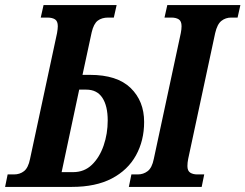

<svg xmlns="http://www.w3.org/2000/svg" viewBox="-57 -734 964 754"><path d="M-37 0 -27 -49H-2Q21 -49 37.5 -62Q54 -75 61 -110L167 -604Q170 -621 170 -631Q170 -651 159 -658Q148 -665 129 -665H103L114 -714H401L390 -665H368Q343 -665 327 -653Q311 -641 303 -607L267 -440H296Q403 -440 456 -388.5Q509 -337 509 -255Q509 -182 477 -124Q445 -66 382 -33Q319 0 225 0ZM185 -58H230Q274 -58 304 -87Q334 -116 350 -162.5Q366 -209 366 -261Q366 -318 345 -350Q324 -382 282 -382H254ZM449 0 459 -49H484Q506 -49 523 -62Q540 -75 547 -110L653 -604Q656 -619 656 -631Q656 -651 645 -658Q634 -665 616 -665H589L600 -714H887L876 -665H851Q829 -665 812.5 -652Q796 -639 788 -604L682 -110Q679 -95 679 -82Q679 -63 690 -56Q701 -49 718 -49H745L735 0Z"/></svg>

Font: Noto Serif ExtraCondensed
Style: Bold Italic
Weight: 700
Width: 2
Italic angle: -12°
Designer: Monotype Design Team
Foundry: Monotype Imaging Inc.
Version: Version 2.013; ttfautohint (v1.8.4.7-5d5b)